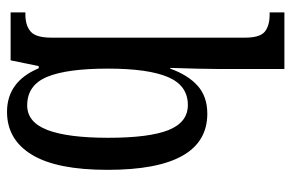

<svg xmlns="http://www.w3.org/2000/svg" viewBox="-158 -642 810 533"><g transform="rotate(90 246.5 -375.0)"><path d="M169 -78H163L147 0H14V-41H20Q50 -41 67 -55.5Q84 -70 84 -113V-651Q84 -692 67.5 -705.5Q51 -719 20 -719H14V-760H171V-575Q171 -536 168 -443H170Q188 -493 218 -519.5Q248 -546 295 -546Q451 -546 451 -269Q451 -128 409 -59Q367 10 290 10Q206 10 169 -78ZM362 -271Q362 -385 340.5 -438.5Q319 -492 271 -492Q217 -492 193.5 -437Q170 -382 170 -270Q170 -156 193 -101Q216 -46 272 -46Q319 -46 340.5 -102.5Q362 -159 362 -271Z"/></g></svg>

Font: Noto Serif Cond
Style: Regular
Weight: 400
Width: 3
Designer: Monotype Design Team
Foundry: Monotype Imaging Inc.
Version: Version 1.001